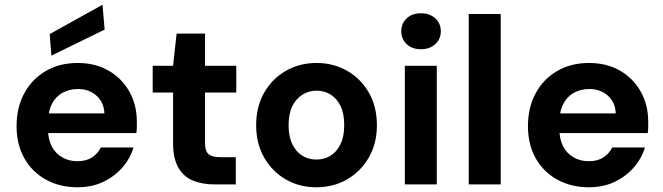

<svg xmlns="http://www.w3.org/2000/svg" viewBox="-20 -779 2802 811"><path d="M308 12Q232 12 173.5 -20.5Q115 -53 82.5 -111Q50 -169 50 -246Q50 -324 82 -384Q114 -444 172.5 -478.5Q231 -513 308 -513Q383 -513 439 -480.5Q495 -448 526.5 -392Q558 -336 558 -265Q558 -255 558 -243Q558 -231 556 -217H146V-300H421Q419 -347 387.5 -375Q356 -403 309 -403Q274 -403 245 -387.5Q216 -372 199.5 -340.5Q183 -309 183 -261V-232Q183 -191 198.5 -161Q214 -131 242.5 -114.5Q271 -98 307 -98Q344 -98 368.5 -114Q393 -130 406 -156H544Q530 -109 496.5 -71Q463 -33 415.5 -10.5Q368 12 308 12ZM197 -544 190 -635 413 -759 422 -654Z M887 0Q834 0 794.5 -16.5Q755 -33 733 -71.5Q711 -110 711 -177V-388H625V-501H711L726 -637H846V-501H978V-388H846V-175Q846 -141 861 -128Q876 -115 912 -115H976V0Z M1316 12Q1244 12 1186.5 -21.5Q1129 -55 1095.5 -114Q1062 -173 1062 -250Q1062 -328 1095.5 -387Q1129 -446 1187 -479.5Q1245 -513 1317 -513Q1389 -513 1447 -479.5Q1505 -446 1538.5 -387Q1572 -328 1572 -250Q1572 -173 1538 -114Q1504 -55 1446.5 -21.5Q1389 12 1316 12ZM1316 -105Q1349 -105 1375.5 -121Q1402 -137 1418 -169.5Q1434 -202 1434 -250Q1434 -299 1418.5 -331Q1403 -363 1376.5 -379.5Q1350 -396 1317 -396Q1285 -396 1258 -379.5Q1231 -363 1215 -331Q1199 -299 1199 -250Q1199 -202 1215 -169.5Q1231 -137 1257.5 -121Q1284 -105 1316 -105Z M1690 0V-501H1825V0ZM1758 -571Q1721 -571 1698 -592.5Q1675 -614 1675 -647Q1675 -680 1698 -701.5Q1721 -723 1758 -723Q1795 -723 1818.5 -701.5Q1842 -680 1842 -647Q1842 -614 1818.5 -592.5Q1795 -571 1758 -571Z M1960 0V-720H2095V0Z M2468 12Q2392 12 2333.5 -20.5Q2275 -53 2242.5 -111Q2210 -169 2210 -246Q2210 -324 2242 -384Q2274 -444 2332.5 -478.5Q2391 -513 2468 -513Q2543 -513 2599 -480.5Q2655 -448 2686.5 -392Q2718 -336 2718 -265Q2718 -255 2718 -243Q2718 -231 2716 -217H2306V-300H2581Q2579 -347 2547.5 -375Q2516 -403 2469 -403Q2434 -403 2405 -387.5Q2376 -372 2359.5 -340.5Q2343 -309 2343 -261V-232Q2343 -191 2358.5 -161Q2374 -131 2402.5 -114.5Q2431 -98 2467 -98Q2504 -98 2528.5 -114Q2553 -130 2566 -156H2704Q2690 -109 2656.5 -71Q2623 -33 2575.5 -10.5Q2528 12 2468 12Z"/></svg>

Font: DM Sans 18pt
Style: Bold
Weight: 700
Designer: Colophon Foundry, Jonny Pinhorn
Foundry: Colophon Foundry
Version: Version 4.004;gftools[0.9.30]